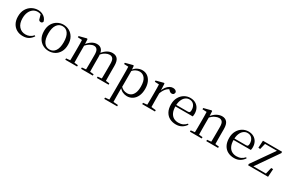

<svg xmlns="http://www.w3.org/2000/svg" viewBox="139 -1862 5151 3454"><g transform="rotate(30 2714.0 -135.5)"><path d="M297 15Q224 15 168 -17Q112 -49 80 -108.5Q48 -168 48 -251Q48 -341 85 -403.5Q122 -466 181.5 -498.5Q241 -531 310 -531Q355 -531 393 -514.5Q431 -498 457.5 -469Q484 -440 495 -399Q486 -364 453 -364Q432 -364 419.5 -375.5Q407 -387 403 -413L378 -502L428 -462Q397 -482 370 -490.5Q343 -499 315 -499Q264 -499 223 -470Q182 -441 158.5 -388Q135 -335 135 -262Q135 -154 188 -94.5Q241 -35 325 -35Q370 -35 409 -52.5Q448 -70 481 -107L497 -94Q464 -42 416 -13.5Q368 15 297 15Z M834 15Q768 15 711.5 -16Q655 -47 620 -107.5Q585 -168 585 -258Q585 -348 621 -408.5Q657 -469 714 -500Q771 -531 834 -531Q899 -531 956 -500.5Q1013 -470 1048.5 -409Q1084 -348 1084 -258Q1084 -168 1049 -107Q1014 -46 957.5 -15.5Q901 15 834 15ZM834 -16Q909 -16 951.5 -78Q994 -140 994 -257Q994 -373 951.5 -436Q909 -499 834 -499Q760 -499 717 -436Q674 -373 674 -257Q674 -140 717 -78Q760 -16 834 -16Z M1175 0V-28L1283 -39H1316L1420 -28V0ZM1257 0Q1258 -24 1258.5 -65Q1259 -106 1259.5 -150.5Q1260 -195 1260 -229V-290Q1260 -341 1259.5 -381Q1259 -421 1257 -458L1169 -463V-488L1323 -528L1336 -520L1342 -406V-403V-229Q1342 -195 1342.5 -150.5Q1343 -106 1343.5 -65Q1344 -24 1345 0ZM1503 0V-28L1611 -39H1644L1747 -28V0ZM1585 0Q1586 -24 1586.5 -64.5Q1587 -105 1587.5 -149.5Q1588 -194 1588 -229V-342Q1588 -416 1564.5 -446.5Q1541 -477 1501 -477Q1463 -477 1420 -453Q1377 -429 1325 -371L1316 -406H1327Q1376 -468 1426.5 -499.5Q1477 -531 1532 -531Q1597 -531 1632.5 -487.5Q1668 -444 1668 -342V-229Q1668 -194 1668.5 -149.5Q1669 -105 1669.5 -64.5Q1670 -24 1671 0ZM1831 0V-28L1937 -39H1970L2074 -28V0ZM1911 0Q1913 -24 1913.5 -64.5Q1914 -105 1914.5 -149.5Q1915 -194 1915 -229V-342Q1915 -418 1891 -447.5Q1867 -477 1824 -477Q1787 -477 1744 -455Q1701 -433 1651 -377L1640 -413H1652Q1700 -474 1750 -502.5Q1800 -531 1854 -531Q1923 -531 1959.5 -487.5Q1996 -444 1996 -343V-229Q1996 -194 1996.5 -149.5Q1997 -105 1997.5 -64.5Q1998 -24 1999 0Z M2135 260V232L2246 222H2283L2402 232V260ZM2219 260Q2220 226 2220.5 185.5Q2221 145 2221.5 103.5Q2222 62 2222 27V-287Q2222 -338 2221.5 -379.5Q2221 -421 2219 -458L2130 -462V-488L2284 -528L2297 -520L2303 -435L2305 -430V-79L2303 -69V27Q2303 61 2303.5 102.5Q2304 144 2304.5 185Q2305 226 2306 260ZM2461 15Q2416 15 2371 -5Q2326 -25 2288 -77H2275L2289 -105Q2327 -64 2361.5 -48.5Q2396 -33 2437 -33Q2481 -33 2516.5 -55.5Q2552 -78 2573.5 -128.5Q2595 -179 2595 -261Q2595 -375 2552.5 -430Q2510 -485 2442 -485Q2404 -485 2367 -467Q2330 -449 2285 -398L2275 -425H2286Q2325 -482 2374.5 -506.5Q2424 -531 2474 -531Q2535 -531 2582 -498Q2629 -465 2656 -405Q2683 -345 2683 -263Q2683 -177 2654.5 -114.5Q2626 -52 2575.5 -18.5Q2525 15 2461 15Z M2773 0V-28L2884 -40H2925L3038 -28V0ZM2856 0Q2857 -24 2857.5 -65Q2858 -106 2858.5 -150.5Q2859 -195 2859 -229V-289Q2859 -341 2858.5 -381Q2858 -421 2856 -458L2768 -462V-488L2922 -528L2935 -520L2941 -379V-378V-229Q2941 -195 2941.5 -150.5Q2942 -106 2942.5 -65Q2943 -24 2944 0ZM2940 -319 2919 -371H2937Q2952 -420 2979 -455.5Q3006 -491 3039.5 -511Q3073 -531 3108 -531Q3137 -531 3159 -519.5Q3181 -508 3188 -486Q3187 -459 3175 -444Q3163 -429 3136 -429Q3117 -429 3102 -438.5Q3087 -448 3070 -467L3047 -489L3092 -487Q3040 -473 3003.5 -432.5Q2967 -392 2940 -319Z M3478 15Q3405 15 3347 -15Q3289 -45 3256 -106Q3223 -167 3223 -257Q3223 -341 3257.5 -402.5Q3292 -464 3348 -497.5Q3404 -531 3470 -531Q3535 -531 3581.5 -503.5Q3628 -476 3652.5 -429Q3677 -382 3677 -323Q3677 -287 3670 -263H3262V-294H3552Q3579 -294 3588 -308Q3597 -322 3597 -352Q3597 -416 3563 -457.5Q3529 -499 3468 -499Q3424 -499 3388 -471.5Q3352 -444 3331 -392.5Q3310 -341 3310 -269Q3310 -188 3334.5 -136Q3359 -84 3402 -59.5Q3445 -35 3500 -35Q3553 -35 3592.5 -53.5Q3632 -72 3663 -108L3679 -94Q3646 -44 3596 -14.5Q3546 15 3478 15Z M3764 0V-28L3872 -39H3905L4009 -28V0ZM3846 0Q3847 -24 3847.5 -65Q3848 -106 3848.5 -150.5Q3849 -195 3849 -229V-289Q3849 -341 3848.5 -381Q3848 -421 3846 -458L3758 -462V-488L3912 -528L3925 -520L3931 -403V-402V-229Q3931 -195 3931.5 -150.5Q3932 -106 3932.5 -65Q3933 -24 3934 0ZM4104 0V-28L4211 -39H4244L4349 -28V0ZM4186 0Q4187 -24 4187.5 -64.5Q4188 -105 4188.5 -149.5Q4189 -194 4189 -229V-344Q4189 -418 4164.5 -447.5Q4140 -477 4097 -477Q4063 -477 4016 -455Q3969 -433 3914 -372L3906 -406H3916Q3970 -473 4024 -502Q4078 -531 4131 -531Q4196 -531 4233 -487.5Q4270 -444 4270 -342V-229Q4270 -194 4270.5 -149.5Q4271 -105 4271.5 -64.5Q4272 -24 4273 0Z M4686 15Q4613 15 4555 -15Q4497 -45 4464 -106Q4431 -167 4431 -257Q4431 -341 4465.5 -402.5Q4500 -464 4556 -497.5Q4612 -531 4678 -531Q4743 -531 4789.5 -503.5Q4836 -476 4860.5 -429Q4885 -382 4885 -323Q4885 -287 4878 -263H4470V-294H4760Q4787 -294 4796 -308Q4805 -322 4805 -352Q4805 -416 4771 -457.5Q4737 -499 4676 -499Q4632 -499 4596 -471.5Q4560 -444 4539 -392.5Q4518 -341 4518 -269Q4518 -188 4542.5 -136Q4567 -84 4610 -59.5Q4653 -35 4708 -35Q4761 -35 4800.5 -53.5Q4840 -72 4871 -108L4887 -94Q4854 -44 4804 -14.5Q4754 15 4686 15Z M4972 0V-28L5305 -504V-476L5297 -485H5167H5019L5049 -504L5014 -362L4975 -366L4983 -516H5381V-488L5051 -12L5057 -51L5058 -31H5193H5346L5320 -13L5357 -165H5397L5387 0Z"/></g></svg>

Font: Noto Serif JP ExtraLight
Style: Regular
Weight: 400
Version: Version 2.003-H1;hotconv 1.1.1;makeotfexe 2.6.0